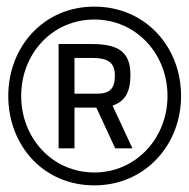

<svg xmlns="http://www.w3.org/2000/svg" viewBox="-20 -724 570 580"><path d="M5 -434C5 -285 111 -164 265 -164C418 -164 527 -286 527 -434C527 -583 419 -704 265 -704C111 -704 5 -582 5 -434ZM44 -434C44 -562 138 -665 265 -665C391 -665 486 -562 486 -434C486 -307 391 -203 265 -203C138 -203 44 -307 44 -434ZM328 -276H380L320 -405C361 -419 374 -450 374 -498C374 -566 339 -591 257 -591H157V-276H205V-399H271ZM205 -549H258C305 -549 327 -536 327 -496C327 -454 310 -441 272 -441H205Z"/></svg>

Font: TitilliumText22L
Style: 250 wt
Weight: 300
Designer: Campivisivi
Foundry: Campivisivi
Version: 1.000